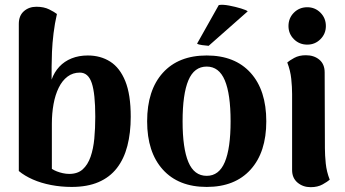

<svg xmlns="http://www.w3.org/2000/svg" viewBox="-20 -761 1432 796"><path d="M277 14Q233 14 191.5 6Q150 -2 116 -17Q82 -32 58 -52V-662Q58 -696 79 -714.5Q100 -733 131 -733Q162 -733 184 -722Q206 -711 216 -703Q207 -664 202 -623Q197 -582 195.5 -546Q194 -510 194 -485V-431Q205 -462 226 -484.5Q247 -507 277 -519Q307 -531 344 -531Q397 -531 437 -505.5Q477 -480 499.5 -424.5Q522 -369 522 -277Q522 -210 508 -156Q494 -102 464.5 -64Q435 -26 388.5 -6Q342 14 277 14ZM267 -40Q302 -40 323 -59Q344 -78 355.5 -111Q367 -144 371 -186.5Q375 -229 375 -277Q375 -373 360.5 -416.5Q346 -460 311 -460Q282 -460 260 -443.5Q238 -427 223.5 -397.5Q209 -368 202 -329.5Q195 -291 195 -248V-61Q204 -55 215.5 -50.5Q227 -46 240.5 -43Q254 -40 267 -40Z M837 14Q720 14 655 -58Q590 -130 590 -258Q590 -387 655 -459Q720 -531 837 -531Q954 -531 1019 -459Q1084 -387 1084 -258Q1084 -130 1019 -58Q954 14 837 14ZM837 -32Q888 -32 912 -89Q936 -146 936 -258Q936 -371 912 -428Q888 -485 837 -485Q785 -485 761 -428Q737 -371 737 -258Q737 -146 761 -89Q785 -32 837 -32ZM1007 -714 845 -571Q833 -572 818 -574Q803 -576 797 -580L887 -740Q903 -743 929.5 -738Q956 -733 979 -726Q1002 -719 1007 -714Z M1254 -576Q1221 -576 1198.5 -598.5Q1176 -621 1176 -653Q1176 -686 1198.5 -708.5Q1221 -731 1254 -731Q1286 -731 1308.5 -708.5Q1331 -686 1331 -653Q1331 -621 1308.5 -598.5Q1286 -576 1254 -576ZM1327 -146Q1327 -118 1330.5 -83.5Q1334 -49 1347 -16Q1338 -8 1317.5 3.5Q1297 15 1268 15Q1236 15 1213.5 -4Q1191 -23 1191 -56V-371Q1191 -400 1187.5 -434Q1184 -468 1171 -502Q1180 -510 1200 -521Q1220 -532 1248 -532Q1282 -532 1304 -513.5Q1326 -495 1326 -461Z"/></svg>

Font: Arima Thin
Style: Bold
Weight: 700
Version: Version 1.100